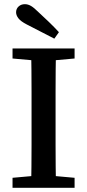

<svg xmlns="http://www.w3.org/2000/svg" viewBox="-20 -899 417 919"><path d="M40 0V-48L174 -60H203L337 -48V0ZM129 0Q130 -51 130.5 -102Q131 -153 131 -205.5Q131 -258 131 -310V-357Q131 -409 131 -460.5Q131 -512 130.5 -564Q130 -616 129 -667H248Q247 -617 246.5 -565Q246 -513 246 -461.5Q246 -410 246 -357V-310Q246 -259 246 -207Q246 -155 246.5 -103.5Q247 -52 248 0ZM40 -619V-667H337V-619L203 -607H174ZM262 -745 240 -714Q207 -731 174 -748Q141 -765 108 -782Q79 -797 68 -811.5Q57 -826 57 -840Q57 -857 69 -868Q81 -879 99 -879Q114 -879 128.5 -870.5Q143 -862 164 -841Q189 -818 214 -794Q239 -770 262 -745Z"/></svg>

Font: Source Serif 4 18pt Medium
Style: Regular
Weight: 500
Designer: Frank Grießhammer
Foundry: Adobe Systems Incorporated
Version: Version 4.004;hotconv 1.0.116;makeotfexe 2.5.65601